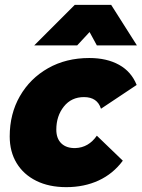

<svg xmlns="http://www.w3.org/2000/svg" viewBox="-20 -760 584 791"><path d="M253 11Q182 11 129.5 -15Q77 -41 48.5 -88Q20 -135 20 -198Q20 -291 62 -364Q104 -437 178 -479Q252 -521 348 -521Q420 -521 470.5 -493Q521 -465 543 -410L396 -312Q381 -360 326 -360Q274 -360 243 -321Q212 -282 212 -226Q212 -189 233 -169Q254 -149 291 -150Q345 -152 379 -201L486 -98Q446 -44 386.5 -16.5Q327 11 253 11ZM544 -573H379L349 -628L298 -573H121L288 -740H438Z"/></svg>

Font: Livvic Black
Style: Italic
Weight: 900
Italic angle: -10°
Designer: Jacques Le Bailly, Baron von Fonthausen
Version: Version 1.001; ttfautohint (v1.8.2)